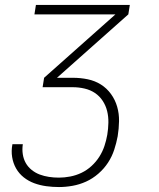

<svg xmlns="http://www.w3.org/2000/svg" viewBox="-20 -540 640 775"><path d="M218 215Q192 215 166.5 211.5Q141 208 118 199.5Q95 191 76 176Q57 161 45 140Q33 119 29 94Q25 69 30 43Q30 43 30 42.5Q30 42 30 42H72Q72 42 72 42Q72 42 72 43Q69 63 72 82.5Q75 102 84 118Q93 134 108 146Q123 158 140.5 164.5Q158 171 177.5 174Q197 177 218 177Q240 177 263.5 172.5Q287 168 309 157.5Q331 147 349.5 130Q368 113 381 92.5Q394 72 401.5 49.5Q409 27 413 4Q417 -20 417.5 -44.5Q418 -69 412.5 -91.5Q407 -114 394.5 -133Q382 -152 363.5 -164.5Q345 -177 321.5 -182.5Q298 -188 274 -188H152L158 -226L446 -482H119L125 -520H504L498 -482L210 -226H274Q305 -226 334 -220Q363 -214 387 -199Q411 -184 428 -160.5Q445 -137 453 -109Q461 -81 460.5 -51Q460 -21 455 10Q450 37 441 64.5Q432 92 416 116.5Q400 141 377 161Q354 181 327.5 193Q301 205 273 210Q245 215 218 215Z"/></svg>

Font: Iosevka SS04 XLt Ex
Style: Italic
Weight: 200
Width: 7
Italic angle: -9°
Monospace: yes
Designer: Belleve Invis
Foundry: Belleve Invis
Version: Version 19.0.0; ttfautohint (v1.8.4)